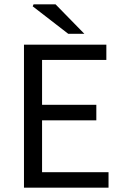

<svg xmlns="http://www.w3.org/2000/svg" viewBox="-20 -861 567 881"><path d="M90 0V-656H468V-586H173V-380H422V-309H173V-71H478V0ZM293 -706 130 -832 134 -841H235L367 -706Z"/></svg>

Font: Source Sans 3 ExtraLight
Style: Regular
Weight: 400
Version: Version 3.052;hotconv 1.1.0;makeotfexe 2.6.0